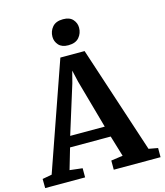

<svg xmlns="http://www.w3.org/2000/svg" viewBox="-153 -1073 1007 1175"><g transform="rotate(-15 351.0 -485.0)"><path d="M45 -69 282 -747.5H435.5L658.5 -68.5L716.5 -58V0H420V-58L494.5 -68.5L454.5 -201H197L158 -67.5L238.5 -58V0H-14.5L-15 -58ZM435 -269 348.5 -577.5 331.5 -651.5 312 -576.5 216 -269ZM349 -807.5Q308.5 -807.5 288.2 -830.2Q268 -853 268 -882.5Q268 -918 290.2 -944Q312.5 -970 357.5 -970H358.5Q399.5 -970 419.8 -947.2Q440 -924.5 440 -895Q440 -859.5 417.8 -833.5Q395.5 -807.5 350 -807.5Z"/></g></svg>

Font: Merriweather 24pt
Style: Bold
Weight: 700
Designer: Eben Sorkin
Foundry: Eben Sorkin
Version: Version 2.100